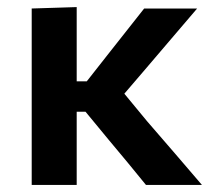

<svg xmlns="http://www.w3.org/2000/svg" viewBox="-20 -522 604 542"><path d="M69.5 0V-498L196.5 -502V-292.5H225L282 -365Q308 -398 334.5 -431.5Q361 -465 387 -498H536.5Q498.5 -453 460.5 -409Q422.5 -364.5 385 -320.5L331 -257.5L395 -180Q434 -135 473 -89.8Q512 -44.5 550 0H392Q366 -32 339.8 -63.8Q313.5 -95.5 287.5 -126.5L221.5 -206.5H196.5V0Z"/></svg>

Font: Heraclito SemiBold
Style: Regular
Weight: 600
Designer: Kostas Bartsokas (font) & Cristiano Sobral (main changes)
Foundry: Kostas Bartsokas (font) & Cristiano Sobral (main changes)
Version: Version 1.00;July 8, 2020;FontCreator 13.0.0.2655 64-bit